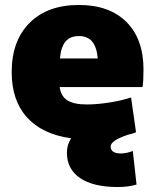

<svg xmlns="http://www.w3.org/2000/svg" viewBox="-20 -550 623 772"><path d="M249 64Q249 32 266 6Q150 -10 88.5 -78Q27 -146 27 -260Q27 -386 99 -458Q171 -530 297 -530Q420 -530 488.5 -461.5Q557 -393 557 -270Q557 -222 553 -200H220Q225 -163 251 -146.5Q277 -130 329 -130Q371 -130 421 -138Q471 -146 507 -158L527 -18Q515 -13 494 -8Q425 15 425 39Q425 67 466 67Q489 67 514 57L529 192Q496 202 454 202Q355 202 302 166Q249 130 249 64ZM373 -315Q369 -361 350.5 -383Q332 -405 297 -405Q262 -405 243.5 -383Q225 -361 221 -315Z"/></svg>

Font: Enso Black
Style: Regular
Weight: 900
Designer: Coji Morishita
Foundry: UNDERFOREST DESIGN
Version: Version 1.000